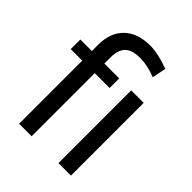

<svg xmlns="http://www.w3.org/2000/svg" viewBox="-216 -873 986 986"><g transform="rotate(45 277.0 -380.0)"><path d="M98.6 0V-458.5H15.1V-528.3H98.6V-573.2Q98.6 -661.6 149.2 -710.9Q199.7 -760.3 292 -760.3Q346.7 -760.3 430.2 -730.5L415 -654.3Q354 -678.7 298.8 -678.7Q240.7 -678.7 215.1 -652.6Q189.5 -626.5 189.5 -574.2V-528.3H297.4V-458.5H189.5V0ZM475.1 0H384.3V-528.3H475.1Z"/></g></svg>

Font: Roboto
Style: Regular
Weight: 400
Designer: Google
Version: Version 2.134; 2016; ttfautohint (v1.6)